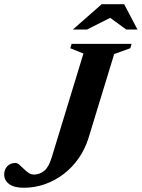

<svg xmlns="http://www.w3.org/2000/svg" viewBox="-67 -878 672 911"><path d="M353 -223.3Q337 -171.4 306.9 -128Q276.9 -84.6 236.1 -53.1Q195.3 -21.6 146.7 -4.3Q98.1 12.9 45.2 12.9Q0.5 12.9 -23.3 -4.5Q-47.1 -21.9 -47.1 -50.4Q-47.1 -73.8 -32.4 -89.3Q-17.8 -104.7 5.7 -104.7Q15.3 -104.7 25 -96.3Q34.8 -87.9 45.4 -77.2Q56 -66.5 67.9 -58.2Q79.8 -49.8 93.7 -49.8Q120.7 -49.8 142.4 -67.2Q164.2 -84.7 178 -129.9L328.9 -624L266.5 -649.1L272.8 -670H557.5L551.2 -649.1L474.7 -621.5ZM278.9 -738 415.4 -858H522.2L585.2 -738H531.9L446.5 -800.1H469.3L346.1 -738Z"/></svg>

Font: Newsreader Text
Style: Italic
Weight: 400
Italic angle: -17°
Designer: Hugues Gentile
Foundry: Production Type
Version: Version 1.001